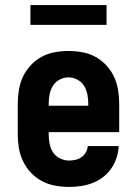

<svg xmlns="http://www.w3.org/2000/svg" viewBox="-20 -729 540 757"><path d="M252 8Q225 8 197.5 3Q170 -2 145.5 -15Q121 -28 102 -48Q83 -68 71 -93Q59 -118 54.5 -145Q50 -172 50 -200V-320Q50 -347 54.5 -374.5Q59 -402 70.5 -426.5Q82 -451 101 -471.5Q120 -492 144 -505Q168 -518 195.5 -523Q223 -528 250 -528Q277 -528 304.5 -523Q332 -518 356 -505Q380 -492 399 -471.5Q418 -451 429.5 -426.5Q441 -402 445.5 -374.5Q450 -347 450 -320V-208H172V-200Q172 -181 175.5 -162.5Q179 -144 189 -128.5Q199 -113 216.5 -104.5Q234 -96 252 -96Q265 -96 278 -99Q291 -102 301.5 -109.5Q312 -117 318.5 -128.5Q325 -140 326 -153H448Q447 -130 439.5 -107Q432 -84 418.5 -64.5Q405 -45 386 -30.5Q367 -16 345 -7.5Q323 1 299.5 4.5Q276 8 252 8ZM172 -312H328V-320Q328 -338 324.5 -356.5Q321 -375 311.5 -390.5Q302 -406 285 -415Q268 -424 250 -424Q232 -424 215 -415Q198 -406 188.5 -390.5Q179 -375 175.5 -356.5Q172 -338 172 -320ZM100 -631V-709H400V-631Z"/></svg>

Font: Iosevka SS18 Extrabold
Style: Regular
Weight: 800
Monospace: yes
Designer: Belleve Invis
Foundry: Belleve Invis
Version: Version 25.1.1; ttfautohint (v1.8.4)